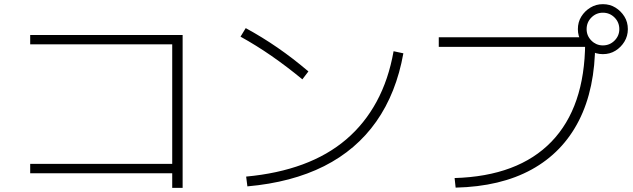

<svg xmlns="http://www.w3.org/2000/svg" viewBox="-20 -875 3040 922"><path d="M807 27V-43H125V-88H807V-662H125V-707H857V27Z M1162 -27Q1313 -41 1433.5 -85.5Q1554 -130 1642.5 -205.5Q1731 -281 1788.5 -387Q1846 -493 1870 -629L1917 -619Q1883 -428 1787 -291.5Q1691 -155 1536 -77Q1381 1 1168 20ZM1432 -494Q1358 -555 1284.5 -606Q1211 -657 1135 -699L1160 -740Q1239 -697 1313 -646Q1387 -595 1461 -532Z M2163 -20Q2468 -29 2628 -194.5Q2788 -360 2790 -669L2813 -650H2087V-696H2805V-668H2838Q2838 -449 2760 -296Q2682 -143 2533 -61Q2384 21 2168 26ZM2875 -615Q2842 -615 2815 -631.5Q2788 -648 2771.5 -675Q2755 -702 2755 -735Q2755 -769 2771.5 -795.5Q2788 -822 2815 -838.5Q2842 -855 2875 -855Q2909 -855 2935.5 -838.5Q2962 -822 2978.5 -795.5Q2995 -769 2995 -735Q2995 -702 2978.5 -675Q2962 -648 2935.5 -631.5Q2909 -615 2875 -615ZM2875 -657Q2908 -657 2931 -680Q2954 -703 2954 -735Q2954 -768 2931 -791Q2908 -814 2875 -814Q2843 -814 2820 -791Q2797 -768 2797 -735Q2797 -703 2820 -680Q2843 -657 2875 -657Z"/></svg>

Font: M PLUS 2 Light
Style: Regular
Weight: 300
Designer: Coji Morishita
Foundry: UNDERFOREST DESIGN
Version: Version 1.001